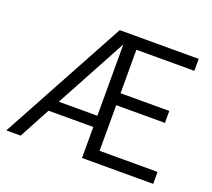

<svg xmlns="http://www.w3.org/2000/svg" viewBox="-118 -843 1101 996"><g transform="rotate(20 433.0 -345.0)"><path d="M498 -624V-384H767V-318H498V-66H818V0H425V-171H178L86 0H7L382 -690H818V-624ZM425 -233V-627L212 -233Z"/></g></svg>

Font: D-DIN
Style: Regular
Weight: 400
Designer: Charles Nix
Foundry: Datto Inc.
Version: Version 1.00